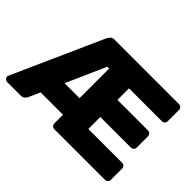

<svg xmlns="http://www.w3.org/2000/svg" viewBox="-127 -984 1269 1269"><g transform="rotate(45 507.0 -350.0)"><path d="M961 -673V-567Q961 -556 953 -548Q945 -540 934 -540H626V-432H912Q923 -432 931 -424Q939 -416 939 -405V-299Q939 -288 931 -280Q923 -272 912 -272H626V-160H942Q953 -160 961 -152Q969 -144 969 -133V-27Q969 -16 961 -8Q953 0 942 0H468Q457 0 449 -8Q441 -16 441 -27V-108H232L195 -25Q180 0 156 0H28Q17 0 9 -8Q1 -16 1 -27Q1 -32 5 -39L286 -667Q295 -683 304 -691.5Q313 -700 331 -700H934Q945 -700 953 -692Q961 -684 961 -673ZM441 -263V-540H424L301 -263Z"/></g></svg>

Font: Hezaedrus
Style: Bold
Weight: 700
Designer: Hubert & Fischer
Foundry: Hubert & Fischer
Version: Version 1.10;September 3, 2019;FontCreator 11.5.0.2425 64-bi